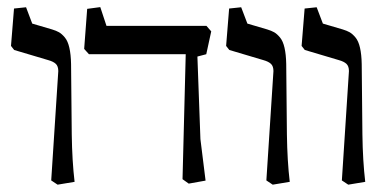

<svg xmlns="http://www.w3.org/2000/svg" viewBox="-20 -501 1049 529"><path d="M140.1 -297.4Q140.6 -300.3 140.6 -305.2Q140.6 -318.4 133.8 -325Q127 -331.5 112.8 -335.4L19 -363.3L10.3 -374.5L18.6 -477.5L51.8 -481L68.8 -436L123.5 -419.9Q134.8 -416.5 142.6 -412.1Q150.4 -407.7 158.7 -397.7Q167 -387.7 171.1 -369.4Q175.3 -351.1 175.8 -324.7L177.7 -130.4Q178.7 -57.6 185.5 0L138.7 7.8L121.1 -3.9Z M548.8 -429.7 562 -414.6 548.3 -351.6 523.9 -345.2 532.2 -117.7 546.4 -3.4 500 4.9 482.9 -7.3 491.7 -351.6H225.1L211.9 -366.2L220.2 -476.6L256.3 -481.4L273.4 -429.7Z M732.9 -297.4Q733.4 -300.3 733.4 -305.2Q733.4 -318.4 726.6 -325Q719.7 -331.5 705.6 -335.4L611.8 -363.3L603 -374.5L611.3 -477.5L644.5 -481L661.6 -436L716.3 -419.9Q727.5 -416.5 735.4 -412.1Q743.2 -407.7 751.5 -397.7Q759.8 -387.7 763.9 -369.4Q768.1 -351.1 768.6 -324.7L770.5 -130.4Q771.5 -57.6 778.3 0L731.4 7.8L713.9 -3.9Z M940.9 -297.4Q941.4 -300.3 941.4 -305.2Q941.4 -318.4 934.6 -325Q927.7 -331.5 913.6 -335.4L819.8 -363.3L811 -374.5L819.3 -477.5L852.5 -481L869.6 -436L924.3 -419.9Q935.5 -416.5 943.4 -412.1Q951.2 -407.7 959.5 -397.7Q967.8 -387.7 971.9 -369.4Q976.1 -351.1 976.6 -324.7L978.5 -130.4Q979.5 -57.6 986.3 0L939.5 7.8L921.9 -3.9Z"/></svg>

Font: Neuton
Style: Regular
Weight: 400
Designer: Brian M Zick
Version: Version 1.3